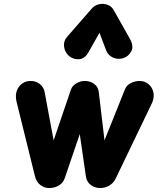

<svg xmlns="http://www.w3.org/2000/svg" viewBox="-20 -950 816 970"><path d="M156.5 -60 64 -434.5Q53 -480.5 75.2 -510.8Q97.5 -541 135.5 -541Q162 -541 181.5 -525.2Q201 -509.5 205.5 -485L251 -241L338.5 -498Q345.5 -517.5 366.2 -529.2Q387 -541 408.5 -541Q435 -541 455.5 -526.2Q476 -511.5 479 -485L508 -241L611.5 -499.5Q620 -520 641.5 -530.5Q663 -541 684.5 -541Q712 -541 731 -524.5Q750 -508 755.2 -482Q760.5 -456 746.5 -426.5L564.5 -48Q553.5 -25 532.2 -12.5Q511 0 486.5 0Q459 0 438.5 -15.5Q418 -31 414 -58.5L383 -272.5L307 -49.5Q299 -26 277.5 -13Q256 0 228 0Q203.5 0 183.5 -15.8Q163.5 -31.5 156.5 -60ZM602 -656Q575 -648 550.2 -659.5Q525.5 -671 516 -696L482.5 -784.5L428.5 -688.5Q408.5 -652 378.5 -650.8Q348.5 -649.5 327 -668.5Q306.5 -688 303.5 -715.5Q300.5 -743 319 -764L443.5 -906.5Q454.5 -919 468.2 -924.8Q482 -930.5 496 -930.5Q513 -930.5 528.8 -923.5Q544.5 -916.5 555 -898L636.5 -753.5Q657 -717 643.2 -690.8Q629.5 -664.5 602 -656Z"/></svg>

Font: Edu SA Hand Cursive
Style: Regular
Weight: 400
Designer: Tina and Corey Anderson, Eben Sorkin, Mirko Velimirovic
Foundry: Google for Education
Version: Version 2.000